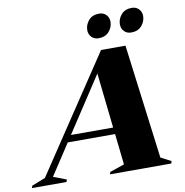

<svg xmlns="http://www.w3.org/2000/svg" viewBox="-182 -1016 1064 1107"><g transform="rotate(-10 350.0 -462.0)"><path d="M675 -45 735.5 -13.5 730.5 0H371.5L377 -13.5L461.5 -42.5L441.5 -223.5H164.5L46 -43L122.5 -13.5L117.5 0H-85L-80 -13.5L-1 -44.5L446 -715H589ZM190 -262.5H437L401.5 -585ZM444.5 -784Q419 -784 403.2 -800.5Q387.5 -817 387.5 -841Q387.5 -872.5 409.2 -898Q431 -923.5 471 -923.5Q496.5 -923.5 512.2 -907Q528 -890.5 528 -866.5Q528 -835 506.2 -809.5Q484.5 -784 444.5 -784ZM635.5 -784Q610 -784 594.2 -800.5Q578.5 -817 578.5 -841Q578.5 -872.5 600.2 -898Q622 -923.5 662 -923.5Q687.5 -923.5 703.2 -907Q719 -890.5 719 -866.5Q719 -835 697.2 -809.5Q675.5 -784 635.5 -784Z"/></g></svg>

Font: Newsreader Display ExtraBold
Style: Italic
Weight: 800
Italic angle: -17°
Designer: Hugues Gentile
Foundry: Production Type
Version: Version 1.001